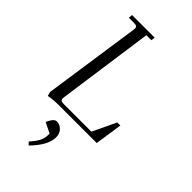

<svg xmlns="http://www.w3.org/2000/svg" viewBox="-301 -783 1167 1167"><g transform="rotate(45 283.0 -199.5)"><path d="M67.9 -19 158.2 -637.2Q160.2 -650.9 160.2 -655.8Q160.2 -668.5 153.3 -672.6Q146.5 -676.8 127.9 -676.8H86.9L89.8 -702.1H284.2L280.8 -676.8H237.8L151.9 -65.9Q149.9 -52.2 149.9 -46.9Q149.9 -34.2 156.7 -30Q163.6 -25.9 182.1 -25.9H416L487.8 -176.8H514.2L487.8 0H161.1Q116.2 0 75.2 7.8ZM178.2 128.9Q185.1 109.9 197.5 94Q210 78.1 223.1 78.1Q249.5 78.1 269.3 97.7Q289.1 117.2 289.1 150.9Q289.1 218.3 206.1 303.2L189 286.1Q221.2 249 233.2 224.9Q245.1 200.7 245.1 162.1Z"/></g></svg>

Font: Dihjauti S
Style: Italic
Weight: 400
Italic angle: -9°
Designer: T. Christopher White
Version: Version 3.0.0